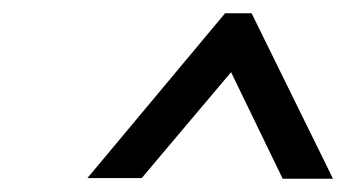

<svg xmlns="http://www.w3.org/2000/svg" viewBox="-20 -730 535 290"><path d="M194 -461H112L320 -710H360L483 -460H407L329 -621Z"/></svg>

Font: Jost
Style: Italic
Weight: 400
Italic angle: -5°
Version: Version 3.710